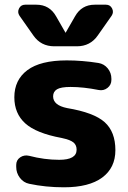

<svg xmlns="http://www.w3.org/2000/svg" viewBox="-20 -787 545 817"><path d="M242 -200Q134 -220 87.5 -262Q41 -304 41 -373Q41 -447 96.5 -488.5Q152 -530 264 -530Q330 -530 399 -519Q423 -515 438.5 -496Q454 -477 454 -452V-447Q454 -426 437.5 -413Q421 -400 400 -404Q335 -417 280 -417Q239 -417 222.5 -407Q206 -397 206 -377Q206 -339 266 -327Q380 -308 425.5 -267Q471 -226 471 -148Q471 -73 415 -31.5Q359 10 252 10Q174 10 104 -5Q80 -10 64.5 -30.5Q49 -51 49 -77V-85Q49 -106 66 -117.5Q83 -129 104 -124Q169 -107 232 -107Q306 -107 306 -150Q306 -170 292.5 -181Q279 -192 242 -200ZM383 -767H431Q449 -767 457 -751Q465 -735 455 -720L396 -636Q364 -590 307 -590H211Q154 -590 122 -636L63 -720Q53 -735 61 -751Q69 -767 87 -767H135Q191 -767 219 -717L258 -649Q258 -648 259 -648Q260 -648 260 -649L299 -717Q327 -767 383 -767Z"/></svg>

Font: Rounded Mplus 1c ExtraBold
Style: Regular
Weight: 800
Version: Version 1.059.20150529